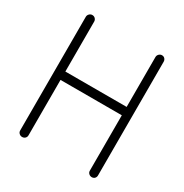

<svg xmlns="http://www.w3.org/2000/svg" viewBox="-168 -848 952 993"><g transform="rotate(30 308.0 -351.0)"><path d="M100 13Q90 13 82.5 6Q75 -1 75 -11V-690Q75 -700 82.5 -707.5Q90 -715 100 -715Q111 -715 118 -707.5Q125 -700 125 -690V-392H491V-690Q491 -700 498.5 -707.5Q506 -715 516 -715Q527 -715 533.5 -707.5Q540 -700 540 -690V-11Q540 -1 533.5 6Q527 13 516 13Q506 13 498.5 6Q491 -1 491 -11V-342H125V-11Q125 -1 118 6Q111 13 100 13Z"/></g></svg>

Font: Zen Kurenaido
Style: ARC
Weight: 400
Designer: Yoshimichi Ohira
Foundry: Positype
Version: Version 1.001